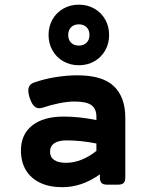

<svg xmlns="http://www.w3.org/2000/svg" viewBox="-20 -780 640 811"><path d="M185.1 -632.3Q185.1 -668.5 201.7 -697.8Q218.3 -727.1 247.6 -743.7Q276.9 -760.3 313 -760.3Q349.1 -760.3 378.4 -743.7Q407.7 -727.1 424.3 -697.8Q440.9 -668.5 440.9 -632.3Q440.9 -596.2 424.3 -566.9Q407.7 -537.6 378.4 -521Q349.1 -504.4 313 -504.4Q276.9 -504.4 247.6 -521Q218.3 -537.6 201.7 -566.9Q185.1 -596.2 185.1 -632.3ZM268.1 -632.3Q268.1 -611.8 280.3 -599.6Q292.5 -587.4 313 -587.4Q333.5 -587.4 345.7 -599.6Q357.9 -611.8 357.9 -632.3Q357.9 -652.8 345.7 -665Q333.5 -677.2 313 -677.2Q292.5 -677.2 280.3 -665Q268.1 -652.8 268.1 -632.3ZM509.3 -282.7V-30.8Q509.3 -14.2 502.2 -7.1Q495.1 0 478.5 0H432.6Q416 0 408.9 -7.1Q401.9 -14.2 401.9 -30.8V-43.5Q325.7 10.7 243.2 10.7Q188.5 10.7 149.2 -8.1Q109.9 -26.9 89.1 -61.8Q68.4 -96.7 68.4 -144Q68.4 -212.4 116 -250Q163.6 -287.6 249 -287.6Q314 -287.6 387.2 -272.9V-287.1Q387.2 -319.8 366.7 -335.4Q346.2 -351.1 294.4 -351.1Q265.6 -351.1 230.2 -344Q194.8 -336.9 160.2 -325.2Q151.9 -322.8 146 -322.8Q133.8 -322.8 124.3 -331.8Q114.7 -340.8 106.9 -362.3Q99.6 -383.3 99.6 -397.5Q99.6 -422.4 122.1 -430.7Q165.5 -446.3 214.4 -454.1Q263.2 -461.9 306.2 -461.9Q413.6 -461.9 461.4 -415.5Q509.3 -369.1 509.3 -282.7ZM258.8 -92.3Q292.5 -92.3 325.4 -105.7Q358.4 -119.1 387.2 -142.6V-173.8Q322.8 -187 261.2 -187Q227.1 -187 209.2 -174.8Q191.4 -162.6 191.4 -139.2Q191.4 -116.2 208.7 -104.2Q226.1 -92.3 258.8 -92.3Z"/></svg>

Font: Courier Prime Sans
Style: Bold
Weight: 700
Designer: Alan Dague-Greene
Foundry: Quote-Unquote Apps
Version: Version 3.020